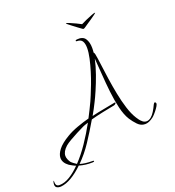

<svg xmlns="http://www.w3.org/2000/svg" viewBox="-303 -1032 1286 1408"><g transform="rotate(-20 340.5 -327.5)"><path d="M596 -884Q600 -884 600 -882Q600 -881 587.5 -871.5Q575 -862 556.5 -849.5Q538 -837 520 -825Q502 -813 492 -806Q484 -801 480 -801Q477 -801 469 -807Q459 -814 443 -826Q427 -838 410.5 -850.5Q394 -863 383 -872Q372 -881 372 -882Q372 -884 375 -884Q381 -884 401 -875.5Q421 -867 444.5 -856Q468 -845 482 -837Q497 -845 522 -856Q547 -867 569 -875.5Q591 -884 596 -884ZM-70 229Q-92 230 -104.5 221Q-117 212 -113 187Q-113 184 -111 178Q-109 172 -106 170Q-107 195 -100 205Q-93 215 -77 215Q-38 215 3.5 190Q45 165 86 123Q76 120 60.5 111.5Q45 103 37 98Q-3 69 -3 31Q-3 2 23 -32Q49 -66 108 -101Q146 -124 196 -142Q246 -160 289 -171Q304 -200 318 -228Q332 -256 345 -284Q350 -295 363 -326Q376 -357 392 -399Q408 -441 422.5 -488.5Q437 -536 447 -581Q457 -626 457 -661Q457 -695 445.5 -714Q434 -733 405 -733H404Q396 -733 396 -738Q396 -743 406 -745Q454 -750 473 -722Q492 -694 492 -648Q492 -640 491.5 -631Q491 -622 490 -612Q496 -607 498 -595Q504 -563 510.5 -511Q517 -459 526 -397Q535 -335 547.5 -271.5Q560 -208 577.5 -152.5Q595 -97 619 -59Q624 -51 633 -38.5Q642 -26 655 -16Q668 -6 684 -6Q701 -6 719 -20Q735 -33 749 -56Q763 -79 775 -105Q781 -116 786 -116Q791 -116 793.5 -110.5Q796 -105 795 -100Q791 -87 778.5 -69.5Q766 -52 753 -37.5Q740 -23 732 -17Q714 -3 697.5 3.5Q681 10 667 10Q634 10 609.5 -15.5Q585 -41 567 -69Q542 -109 527.5 -170Q513 -231 505 -302Q497 -373 492.5 -442Q488 -511 483 -568Q471 -512 450 -453Q429 -394 407.5 -344.5Q386 -295 372 -268Q350 -223 324 -178Q370 -189 420 -198Q470 -207 508 -215H511Q515 -215 515 -212Q515 -209 510 -204Q505 -199 497 -197Q454 -189 404 -178.5Q354 -168 310 -156Q264 -77 217 -6Q170 65 114 120Q152 132 211 132H213Q221 132 221 136Q221 142 209 142Q181 143 154 139.5Q127 136 104 129Q60 172 15.5 198.5Q-29 225 -70 229ZM96 113Q144 63 189.5 -4Q235 -71 275 -144Q262 -140 248 -135Q234 -130 221 -123Q204 -115 175 -100Q146 -85 117.5 -68.5Q89 -52 74 -39Q54 -21 45 -4Q36 13 36 29Q36 43 41.5 56Q47 69 55 81Q60 87 73.5 97.5Q87 108 96 113Z"/></g></svg>

Font: Inspiration
Style: Regular
Weight: 400
Designer: Robert E. Leuschke
Foundry: Robert E. Leuschke
Version: Version 2.010; ttfautohint (v1.8.3)